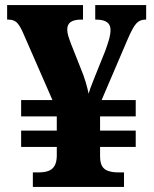

<svg xmlns="http://www.w3.org/2000/svg" viewBox="-20 -734 604 754"><path d="M109 0V-57H132Q154 -57 169.5 -62.5Q185 -68 193.5 -81.5Q202 -95 203 -119V-157H63V-221H203V-277H63V-341H186L71 -604Q58 -634 46 -645.5Q34 -657 13 -657H8V-714H306V-657H299Q271 -657 257.5 -647.5Q244 -638 244 -618Q244 -606 248.5 -591.5Q253 -577 260 -559L296 -468Q309 -437 316.5 -411.5Q324 -386 328 -366Q331 -376 334.5 -386.5Q338 -397 343 -408.5Q348 -420 353 -434L394 -536Q404 -564 409 -582Q414 -600 414 -617Q414 -637 400 -647Q386 -657 357 -657H354V-714H554V-657H551Q529 -657 515 -641.5Q501 -626 481 -579L379 -341H513V-277H373V-221H513V-157H373V-121Q373 -95 381 -81.5Q389 -68 405.5 -62.5Q422 -57 444 -57H467V0Z"/></svg>

Font: Noto Serif Bengali ExtraBold
Style: Regular
Weight: 800
Designer: Juan Bruce, Universal Thirst, Indian Type Foundry and the Monotype Design Team.
Foundry: Monotype Imaging Inc.
Version: Version 2.003